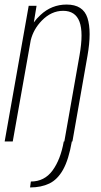

<svg xmlns="http://www.w3.org/2000/svg" viewBox="-36 -621 442 843"><path d="M96 202 99.5 176Q159 176 194.5 127.8Q230 79.5 244 0H246.5L313 -377Q331 -478 313 -525.8Q295 -573.5 241 -573.5Q189.5 -573.5 147.5 -530.5Q111 -493 99 -444.5L20 0H-15.5L90 -595.5H124.5L112.5 -522.5Q124.5 -539.5 141.5 -555Q190.5 -601 256.5 -601Q329 -601 348 -542.2Q367 -483.5 348 -375.5L282 0H279.5Q265.5 80 241 123.8Q216.5 167.5 180.5 184.8Q144.5 202 96 202Z"/></svg>

Font: Anybody ExtraLight
Style: Italic
Weight: 200
Italic angle: -10°
Designer: Tyler Finck
Foundry: Etcetera Type Company
Version: Version 1.010; ttfautohint (v1.8.3) -l 8 -r 50 -G 200 -x 14 